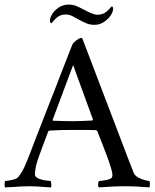

<svg xmlns="http://www.w3.org/2000/svg" viewBox="-34 -812 672 835"><path d="M264 -792Q284 -792 299 -785.5Q314 -779 329 -771Q345 -762 361.5 -755Q378 -748 389 -748Q409 -748 421.5 -756Q434 -764 441.5 -773Q449 -782 452 -784Q455 -784 456.5 -780.5Q458 -777 458 -774Q458 -765 453.5 -756Q449 -747 444 -740Q431 -724 414 -714Q397 -704 377 -704Q357 -704 342 -710.5Q327 -717 312 -725Q296 -734 281.5 -741.5Q267 -749 252 -749Q233 -749 220 -740.5Q207 -732 200 -722.5Q193 -713 189 -711Q186 -711 184.5 -715Q183 -719 183 -722Q183 -731 187.5 -740.5Q192 -750 197 -757Q226 -792 264 -792ZM93 -136Q93 -136 102.5 -160.5Q112 -185 128 -227Q144 -269 164.5 -320.5Q185 -372 206 -426.5Q227 -481 246.5 -531Q266 -581 281 -619Q285 -627 298.5 -637Q312 -647 319 -647Q321 -647 321.5 -646.5Q322 -646 324 -645L523 -123Q545 -65 548 -59Q553 -48 567.5 -40Q582 -32 596.5 -28.5Q611 -25 615 -25Q619 -20 618 -9.5Q617 1 616 3Q587 1 564 -0.5Q541 -2 509 -2Q475 -2 452.5 -0.5Q430 1 396 3Q392 -1 392.5 -11Q393 -21 397 -25Q406 -25 425 -28.5Q444 -32 451 -38Q455 -42 455 -52Q455 -61 448.5 -82.5Q442 -104 432 -131Q422 -158 412 -183.5Q402 -209 395.5 -225.5Q389 -242 389 -242Q389 -242 387 -244Q385 -246 383 -246Q368 -247 346 -247Q324 -247 305 -247Q300 -247 295 -247Q290 -247 286 -247Q256 -247 235 -246.5Q214 -246 181 -244Q180 -244 178 -242.5Q176 -241 176 -241Q176 -241 168.5 -221Q161 -201 150.5 -173.5Q140 -146 132 -122Q123 -97 120.5 -80Q118 -63 118 -53Q118 -42 133.5 -35.5Q149 -29 165.5 -27Q182 -25 186 -25Q188 -23 189 -12.5Q190 -2 188 3Q169 2 155.5 1Q142 0 128.5 -1Q115 -2 93 -2Q71 -2 56 -1Q41 0 26 1Q11 2 -12 3Q-14 1 -14 -9.5Q-14 -20 -12 -25Q-3 -25 18.5 -29.5Q40 -34 47 -44Q62 -63 72.5 -86.5Q83 -110 93 -136ZM284 -529 195 -291Q195 -291 195.5 -289Q196 -287 197 -287Q216 -286 242.5 -285.5Q269 -285 285 -285Q308 -285 326.5 -286Q345 -287 367 -288Q369 -288 369.5 -290.5Q370 -293 370 -293Z"/></svg>

Font: Amiri
Style: Regular
Weight: 400
Designer: Khaled Hosny
Version: Version 0.114